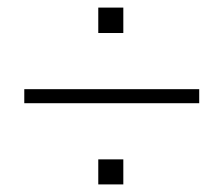

<svg xmlns="http://www.w3.org/2000/svg" viewBox="-20 -539 589 506"><path d="M44 -267V-304H505V-267ZM239 -53V-119H305V-53ZM239 -452V-519H305V-452Z"/></svg>

Font: Nunito Sans 12pt ExtraLight SemiCondensed
Style: Regular
Weight: 200
Width: 4
Version: Version 3.101;gftools[0.9.27]